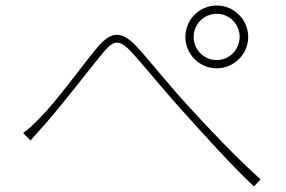

<svg xmlns="http://www.w3.org/2000/svg" viewBox="-20 -714 1040 697"><path d="M64 -231 91 -204C104 -220 127 -244 145 -265C204 -332 297 -453 351 -519C391 -567 410 -577 460 -522C506 -472 584 -375 652 -301C725 -220 822 -112 902 -37L926 -63C841 -138 728 -258 671 -321C602 -394 528 -489 476 -545C417 -609 378 -596 331 -539C274 -470 184 -345 124 -285C101 -262 84 -245 64 -231ZM683 -580C683 -626 720 -664 767 -664C813 -664 850 -626 850 -580C850 -534 813 -496 767 -496C720 -496 683 -534 683 -580ZM653 -580C653 -517 704 -466 767 -466C829 -466 881 -517 881 -580C881 -643 829 -694 767 -694C704 -694 653 -643 653 -580Z"/></svg>

Font: Harano Aji Gothic CN ExtraLight
Style: Regular
Weight: 250
Foundry: Masamichi Hosoda
Version: HaranoAjiGothicCN-ExtraLight version 20230610;ttx 4.39.4